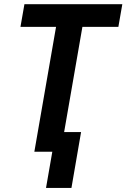

<svg xmlns="http://www.w3.org/2000/svg" viewBox="-20 -731 609 925"><path d="M396 -710.9 272.5 0H145.5L269 -710.9ZM569.3 -710.9 550.3 -601.6H78.6L97.7 -710.9ZM370.6 -94.7 324.2 174.3H201.7L248.5 -94.7Z"/></svg>

Font: Roboto Condensed SemiBold
Style: Italic
Weight: 600
Italic angle: -12°
Designer: Christian Robertson
Foundry: Google
Version: Version 3.008; 2023